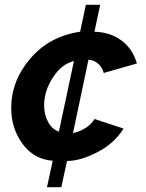

<svg xmlns="http://www.w3.org/2000/svg" viewBox="-20 -665 611 805"><path d="M177 120 201 9Q122 3 74.5 -62Q27 -127 27 -212Q27 -326 107 -419.5Q187 -513 316 -532L340 -645H400L376 -532Q442 -530 489 -495.5Q536 -461 554 -399L415 -359Q408 -384 391 -398.5Q374 -413 351 -415L286 -107Q312 -112 338 -128Q364 -144 376 -166L498 -126Q459 -63 387.5 -26.5Q316 10 261 10L237 120ZM227 -113 290 -409Q239 -397 202 -340.5Q165 -284 165 -223Q165 -185 181.5 -154Q198 -123 227 -113Z"/></svg>

Font: Raleway-v4020
Style: Bold Italic
Weight: 700
Italic angle: -12°
Designer: Matt McInerney, Pablo Impallari, Rodrigo Fuenzalida
Foundry: Matt McInerney, Pablo Impallari, Rodrigo Fuenzalida
Version: Version 4.020;PS 004.020;hotconv 1.0.88;makeotf.lib2.5.64775